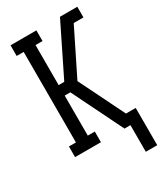

<svg xmlns="http://www.w3.org/2000/svg" viewBox="-221 -826 943 1093"><g transform="rotate(-30 250.0 -280.0)"><path d="M402 175V0H363L199 -333H162V-70H208V0H38V-70H84V-665H38V-735H208V-665H162V-402H199L363 -735H477V-665H413L266 -368L413 -70H477V175Z"/></g></svg>

Font: Iosevka Curly Slab
Style: Regular
Weight: 400
Monospace: yes
Designer: Belleve Invis
Foundry: Belleve Invis
Version: Version 22.1.2; ttfautohint (v1.8.4)